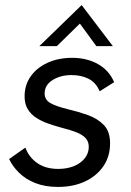

<svg xmlns="http://www.w3.org/2000/svg" viewBox="-20 -729 515 757"><path d="M209 8Q157 8 118.5 -7.5Q80 -23 54.5 -48.5Q29 -74 16 -102L80 -147Q94 -109 127 -86Q160 -63 210 -63Q243 -63 270 -73.5Q297 -84 313.5 -104Q330 -124 330 -150Q330 -171 317.5 -184.5Q305 -198 281 -207.5Q257 -217 221 -226Q195 -233 169.5 -242Q144 -251 123 -264.5Q102 -278 89.5 -298.5Q77 -319 77 -349Q77 -394 101 -428Q125 -462 167.5 -481.5Q210 -501 265 -501Q322 -501 366 -476.5Q410 -452 430 -405L373 -369Q358 -404 329 -418.5Q300 -433 262 -433Q219 -433 187.5 -413.5Q156 -394 156 -360Q156 -336 178 -323Q200 -310 249 -298Q288 -289 326 -275.5Q364 -262 389 -236.5Q414 -211 414 -164Q414 -112 387.5 -73.5Q361 -35 315 -13.5Q269 8 209 8ZM135 -547 302 -709 425 -547H360L295 -636L204 -547Z"/></svg>

Font: Hanken Grotesk
Style: Italic
Weight: 400
Italic angle: -8°
Designer: Alfredo Marco Pradil
Foundry: Hanken Design Co.
Version: Version 3.013